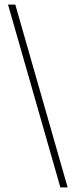

<svg xmlns="http://www.w3.org/2000/svg" viewBox="-20 -770 336 840"><path d="M244.1 49.8 15.1 -750H46.9L275.9 49.8Z"/></svg>

Font: Cakra Normal
Style: Regular
Weight: 400
Designer: Lucia Kollert, Vojtech Kollert
Foundry: OoM Type
Version: Version 1.000;Glyphs 3.1.1 (3148)